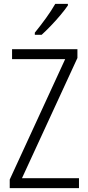

<svg xmlns="http://www.w3.org/2000/svg" viewBox="-20 -967 452 987"><path d="M386 0H30V-44L315 -663H42V-714H378V-669L93 -51H386ZM329 -939Q314 -917 290.5 -889Q267 -861 241 -834Q215 -807 194 -788H159V-799Q189 -836 216.5 -874Q244 -912 264 -947H329Z"/></svg>

Font: Noto Sans Gurmukhi UI Condensed Light
Style: Regular
Weight: 300
Width: 3
Designer: Jelle Bosma - Monotype Design Team
Foundry: Monotype Imaging Inc.
Version: Version 2.004; ttfautohint (v1.8.4.7-5d5b)